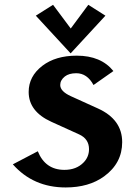

<svg xmlns="http://www.w3.org/2000/svg" viewBox="-20 -782 570 811"><path d="M204.1 -761.7 278.8 -661.6 353 -761.7 425.3 -715.8 278.3 -556.6 131.3 -715.8ZM257.3 9.8Q120.6 9.8 34.2 -87.9L139.6 -143.1Q171.4 -64.5 252 -64.5Q302.7 -64.5 333 -95.7Q356 -119.1 356 -151.9Q356 -195.3 314 -214.4L196.8 -267.6Q101.1 -311 101.1 -393.6Q101.1 -459.5 158.7 -503.9Q214.8 -546.9 304.2 -546.9Q406.7 -546.9 459 -481.9L375 -422.9Q348.1 -472.7 302.2 -472.7Q271.5 -472.7 253.9 -459Q234.4 -443.4 234.4 -422.9Q234.4 -396 279.8 -375.5L394 -323.7Q496.1 -277.3 496.1 -181.6Q496.1 -92.8 419.9 -37.1Q355.5 9.8 257.3 9.8Z"/></svg>

Font: Berenika
Style: Bold
Weight: 700
Designer: Wojciech Kalinowski "wmk69" (wmk69@o2.pl)
Foundry: Wojciech Kalinowski "wmk69" (wmk69@o2.pl)
Version: Version 3.1.0; 2021-05-14